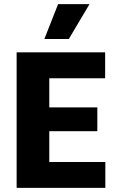

<svg xmlns="http://www.w3.org/2000/svg" viewBox="-20 -915 567 935"><path d="M61 0V-660H220V0ZM172 0V-126H493V0ZM172 -276V-392H454V-276ZM172 -534V-660H492V-534ZM315 -725H196L263 -895H416Z"/></svg>

Font: Bricolage Grotesque 96pt ExtraBold SemiCondensed ExtraBold
Style: Regular
Weight: 800
Width: 4
Version: Version 1.001;gftools[0.9.33.dev8+g029e19f]